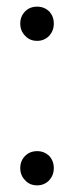

<svg xmlns="http://www.w3.org/2000/svg" viewBox="-20 -553 225 578"><path d="M92 5C92 5 92 5 92 5C106 5 118 0 128 -10C137 -20 142 -32 142 -47C142 -47 142 -47 142 -47C142 -62 137 -74 128 -84C118 -93 106 -98 92 -98C92 -98 92 -98 92 -98C77 -98 65 -93 56 -84C46 -74 41 -62 41 -47C41 -47 41 -47 41 -47C41 -32 46 -20 56 -10C65 0 77 5 92 5ZM92 -430C92 -430 92 -430 92 -430C106 -430 118 -435 128 -445C137 -455 142 -467 142 -482C142 -482 142 -482 142 -482C142 -497 137 -509 128 -519C118 -528 106 -533 92 -533C92 -533 92 -533 92 -533C77 -533 65 -528 56 -519C46 -509 41 -497 41 -482C41 -482 41 -482 41 -482C41 -467 46 -455 56 -445C65 -435 77 -430 92 -430Z"/></svg>

Font: wox.body
Style: Regular
Weight: 500
Designer: Ninad Kale (Devanagari), Jonny Pinhorn (Latin)
Foundry: Indian Type Foundry
Version: ""